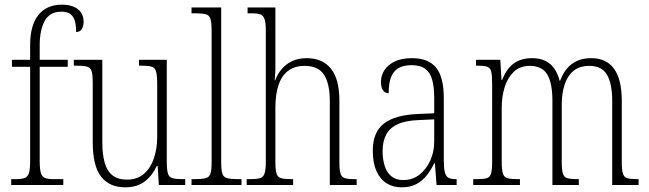

<svg xmlns="http://www.w3.org/2000/svg" viewBox="-20 -792 2777 822"><path d="M28 0V-25H48Q72 -25 85.5 -30Q99 -35 104 -51.5Q109 -68 109 -104V-506H31V-536H109V-598Q109 -684 144.5 -728Q180 -772 245 -772Q275 -772 296 -763Q317 -754 327.5 -737.5Q338 -721 338 -698Q338 -685 334 -675Q330 -665 323 -660Q316 -655 306 -655Q306 -681 301 -700.5Q296 -720 282.5 -731Q269 -742 243 -742Q193 -742 171.5 -702.5Q150 -663 150 -599V-536H270V-506H150V-104Q150 -68 155 -51.5Q160 -35 173 -30Q186 -25 211 -25H251V0Z M516 10Q449 10 413 -35.5Q377 -81 377 -184V-439Q377 -473 372 -488Q367 -503 351.5 -507Q336 -511 305 -511H296V-536H418V-184Q418 -132 428 -96Q438 -60 461.5 -41.5Q485 -23 524 -23Q568 -23 596.5 -48Q625 -73 639 -114.5Q653 -156 653 -205V-429Q653 -467 648.5 -484.5Q644 -502 629 -506.5Q614 -511 582 -511H575V-536H694V-101Q694 -65 699 -49Q704 -33 719 -29Q734 -25 763 -25H773V0H660L655 -81H651Q632 -40 599.5 -15Q567 10 516 10Z M800 0V-25H811Q844 -25 860 -29Q876 -33 881 -48.5Q886 -64 886 -98V-660Q886 -695 881 -711Q876 -727 861 -731Q846 -735 819 -735H800V-760H927V-98Q927 -64 932 -48.5Q937 -33 953.5 -29Q970 -25 1002 -25H1014V0Z M1036 0V-25H1048Q1078 -25 1092.5 -29Q1107 -33 1112.5 -49Q1118 -65 1118 -99V-661Q1118 -695 1112.5 -710.5Q1107 -726 1094 -730.5Q1081 -735 1056 -735H1040V-760H1159V-500Q1159 -491 1158.5 -481.5Q1158 -472 1157 -463.5Q1156 -455 1156 -448H1158Q1167 -473 1184.5 -494.5Q1202 -516 1229 -529.5Q1256 -543 1294 -543Q1360 -543 1396.5 -498.5Q1433 -454 1433 -360V-98Q1433 -65 1437.5 -49.5Q1442 -34 1456 -29.5Q1470 -25 1498 -25H1507V0H1392V-359Q1392 -433 1367.5 -471.5Q1343 -510 1284 -510Q1244 -510 1216 -490.5Q1188 -471 1173.5 -431Q1159 -391 1159 -331V-98Q1159 -64 1164 -48.5Q1169 -33 1184 -29Q1199 -25 1228 -25H1235V0Z M1699 10Q1663 10 1635.5 -7Q1608 -24 1592 -59Q1576 -94 1576 -147Q1576 -226 1623.5 -263Q1671 -300 1770 -304L1839 -307V-371Q1839 -419 1830.5 -450Q1822 -481 1801 -497Q1780 -513 1742 -513Q1706 -513 1684.5 -499.5Q1663 -486 1653.5 -460Q1644 -434 1644 -393Q1628 -393 1619.5 -405.5Q1611 -418 1611 -441Q1611 -469 1626 -492Q1641 -515 1670.5 -529Q1700 -543 1744 -543Q1814 -543 1847 -502.5Q1880 -462 1880 -372V-107Q1880 -72 1884.5 -54.5Q1889 -37 1900 -31Q1911 -25 1932 -25H1935V0H1849L1842 -93H1839Q1826 -66 1808 -42.5Q1790 -19 1764 -4.5Q1738 10 1699 10ZM1706 -21Q1746 -21 1775.5 -44Q1805 -67 1822 -104.5Q1839 -142 1839 -186V-281L1774 -278Q1716 -276 1682 -260Q1648 -244 1633 -215Q1618 -186 1618 -145Q1618 -110 1627 -81.5Q1636 -53 1656 -37Q1676 -21 1706 -21Z M2006 0V-25H2019Q2049 -25 2063.5 -29Q2078 -33 2082.5 -49.5Q2087 -66 2087 -100V-433Q2087 -469 2083 -485.5Q2079 -502 2065 -506.5Q2051 -511 2023 -511H2018V-536H2122L2127 -450H2130Q2149 -499 2180.5 -521Q2212 -543 2258 -543Q2291 -543 2314.5 -531.5Q2338 -520 2353 -498.5Q2368 -477 2376 -446H2378Q2396 -495 2429.5 -519Q2463 -543 2511 -543Q2576 -543 2609 -497.5Q2642 -452 2642 -360V-96Q2642 -63 2647 -48Q2652 -33 2666.5 -29Q2681 -25 2710 -25H2714V0H2601V-361Q2601 -433 2579 -471.5Q2557 -510 2503 -510Q2460 -510 2434 -487.5Q2408 -465 2396.5 -427.5Q2385 -390 2385 -345V-99Q2385 -65 2390 -49Q2395 -33 2409.5 -29Q2424 -25 2452 -25H2458V0H2345V-361Q2345 -436 2323 -473Q2301 -510 2248 -510Q2206 -510 2179.5 -484.5Q2153 -459 2140.5 -418.5Q2128 -378 2128 -331V-99Q2128 -65 2133 -49Q2138 -33 2153.5 -29Q2169 -25 2199 -25H2206V0Z"/></svg>

Font: Noto Serif Khmer Condensed ExtraLight
Style: Regular
Weight: 250
Width: 3
Designer: Danh Hong and the Monotype Design Team
Foundry: Monotype Imaging Inc.
Version: Version 2.004